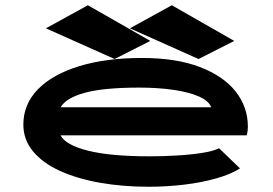

<svg xmlns="http://www.w3.org/2000/svg" viewBox="-20 -702 1040 732"><path d="M547 10Q447 10 360 -5.5Q273 -21 207.5 -51Q142 -81 105.5 -125.5Q69 -170 69 -227Q69 -305 125 -362Q181 -419 283 -450Q385 -481 521 -481Q652 -481 742 -446.5Q832 -412 878.5 -353Q925 -294 925 -219Q925 -211 924 -202.5Q923 -194 921 -186H211Q230 -149 315.5 -127.5Q401 -106 551 -106Q598 -106 652 -109Q706 -112 750.5 -119Q795 -126 815 -137L895 -60Q861 -38 805 -22Q749 -6 682 2Q615 10 547 10ZM211 -293H785Q777 -317 738.5 -334Q700 -351 641 -359.5Q582 -368 511 -368Q376 -368 304 -348.5Q232 -329 211 -293ZM417 -477 155 -594 315 -682 553 -546ZM737 -477 475 -594 635 -682 873 -546Z"/></svg>

Font: Inconsolata UltraExpanded Black
Style: Regular
Weight: 900
Width: 9
Monospace: yes
Designer: Raph Levien, Cyreal, Brenton Simpson
Foundry: Raph Levien, Cyreal, Google
Version: Version 3.001; ttfautohint (v1.8.2.53-6de2)